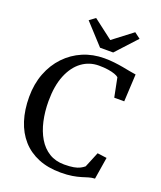

<svg xmlns="http://www.w3.org/2000/svg" viewBox="-174 -1079 1002 1198"><g transform="rotate(20 327.0 -480.0)"><path d="M373.5 11Q290 11 225.7 -15.4Q161.3 -41.9 117.5 -91.3Q73.7 -140.7 51.3 -210.4Q28.9 -280.1 28.9 -366.6Q28.9 -452.2 56.2 -523.1Q83.4 -593.9 132.4 -645.4Q181.4 -696.9 246.9 -724.9Q312.5 -752.8 389.3 -752.8Q423.8 -752.8 455.2 -749.1Q486.6 -745.5 514.1 -740.5Q541.7 -735.5 564.9 -730.9Q588.1 -726.3 605.3 -724.2L596 -542.5H529.7L504.4 -669.3Q496.4 -676.7 478.7 -683.2Q460.9 -689.7 434.1 -693.9Q407.3 -698.2 371.9 -698.2Q309.2 -698.2 259.3 -661.8Q209.5 -625.4 180.5 -555.1Q151.5 -484.8 151.5 -382.6Q151.5 -313.1 165.2 -251.7Q178.9 -190.4 206.7 -143.6Q234.5 -96.8 277.3 -70.3Q320 -43.8 378 -43.8Q416 -43.8 440.8 -48.4Q465.6 -53 481.3 -61.1Q497 -69.3 508.7 -79L550.8 -181.2L613.2 -173L589.6 -27Q568.4 -26.1 548.8 -20.1Q529.2 -14.1 506 -6.9Q482.8 0.3 450.9 5.6Q419.1 11 373.5 11ZM339.8 -805.3 214.3 -942.1 253.5 -971.3 383.3 -872.1 513.2 -971.3 552.4 -941.8 426.9 -805.3Z"/></g></svg>

Font: Merriweather Light
Style: Regular
Weight: 300
Designer: Eben Sorkin
Foundry: Eben Sorkin
Version: Version 2.100